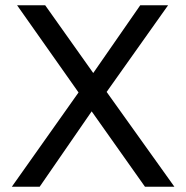

<svg xmlns="http://www.w3.org/2000/svg" viewBox="-20 -711 709 731"><path d="M45 -691H152L335 -433L514 -691H620L386 -361L644 0H532L329 -287L131 0H25L279 -359Z"/></svg>

Font: Average Sans
Style: Regular
Weight: 400
Designer: Eduardo Rodriguez Tunni
Foundry: Eduardo Rodriguez Tunni
Version: Version 1.002